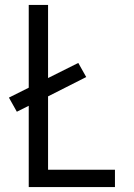

<svg xmlns="http://www.w3.org/2000/svg" viewBox="-20 -755 540 775"><path d="M96 0V-328L48 -304L16 -361L96 -401V-735H174V-440L296 -501L328 -444L174 -366V-70H444V0Z"/></svg>

Font: Iosevka SS04
Style: Regular
Weight: 400
Monospace: yes
Designer: Belleve Invis
Foundry: Belleve Invis
Version: Version 19.0.0; ttfautohint (v1.8.4)